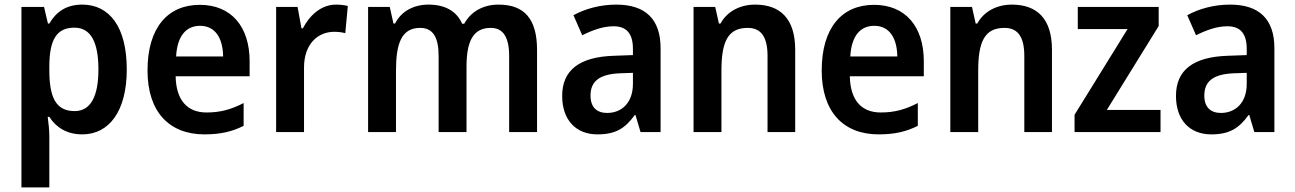

<svg xmlns="http://www.w3.org/2000/svg" viewBox="-20 -573 5619 833"><path d="M337 -553C268 -553 224 -522 194 -471H188L171 -543H73V240H194V17C194 -6 191 -37 187 -66H194C222 -22 268 10 337 10C453 10 530 -90 530 -272C530 -456 455 -553 337 -553ZM303 -453C374 -453 407 -390 407 -272C407 -156 374 -91 304 -91C222 -91 194 -151 194 -269V-288C195 -400 225 -453 303 -453Z M847 -552C707 -552 620 -452 620 -267C620 -89 713 10 867 10C937 10 987 -2 1037 -27V-126C983 -98 936 -85 876 -85C791 -85 744 -140 742 -242H1063V-307C1063 -458 983 -552 847 -552ZM848 -461C915 -461 947 -406 948 -328H744C749 -418 788 -461 848 -461Z M1438 -553C1373 -553 1323 -506 1294 -450H1288L1271 -543H1178V0H1299V-280C1299 -381 1358 -435 1430 -435C1446 -435 1465 -433 1478 -429L1489 -547C1474 -551 1454 -553 1438 -553Z M2143 -553C2080 -553 2025 -526 1994 -470H1985C1962 -523 1913 -553 1839 -553C1777 -553 1722 -526 1694 -471H1687L1671 -543H1577V0H1698V-266C1698 -385 1722 -452 1803 -452C1858 -452 1883 -412 1883 -330V0H2004V-283C2004 -393 2032 -452 2109 -452C2163 -452 2189 -412 2189 -329V0H2310V-356C2310 -492 2254 -553 2143 -553Z M2654 -553C2584 -553 2519 -535 2468 -507L2506 -420C2552 -443 2597 -459 2642 -459C2696 -459 2726 -430 2726 -361V-334L2643 -331C2494 -326 2419 -269 2419 -157C2419 -53 2478 10 2572 10C2651 10 2692 -16 2734 -74H2737L2759 0H2846V-364C2846 -490 2780 -553 2654 -553ZM2669 -255 2726 -257V-209C2726 -128 2678 -83 2614 -83C2571 -83 2542 -106 2542 -158C2542 -217 2576 -251 2669 -255Z M3256 -553C3194 -553 3136 -526 3106 -471H3099L3083 -543H2989V0H3110V-266C3110 -391 3137 -452 3224 -452C3284 -452 3310 -410 3310 -330V0H3430V-357C3430 -491 3366 -553 3256 -553Z M3772 -552C3632 -552 3545 -452 3545 -267C3545 -89 3638 10 3792 10C3862 10 3912 -2 3962 -27V-126C3908 -98 3861 -85 3801 -85C3716 -85 3669 -140 3667 -242H3988V-307C3988 -458 3908 -552 3772 -552ZM3773 -461C3840 -461 3872 -406 3873 -328H3669C3674 -418 3713 -461 3773 -461Z M4370 -553C4308 -553 4250 -526 4220 -471H4213L4197 -543H4103V0H4224V-266C4224 -391 4251 -452 4338 -452C4398 -452 4424 -410 4424 -330V0H4544V-357C4544 -491 4480 -553 4370 -553Z M5015 0V-96H4782L5007 -460V-543H4656V-447H4872L4642 -75V0Z M5317 -553C5247 -553 5182 -535 5131 -507L5169 -420C5215 -443 5260 -459 5305 -459C5359 -459 5389 -430 5389 -361V-334L5306 -331C5157 -326 5082 -269 5082 -157C5082 -53 5141 10 5235 10C5314 10 5355 -16 5397 -74H5400L5422 0H5509V-364C5509 -490 5443 -553 5317 -553ZM5332 -255 5389 -257V-209C5389 -128 5341 -83 5277 -83C5234 -83 5205 -106 5205 -158C5205 -217 5239 -251 5332 -255Z"/></svg>

Font: Noto Sans Arabic SemCond SemBd
Style: Regular
Weight: 600
Width: 4
Designer: Monotype Design Team, Nadine Chahine, Nizar Qandah and Khaled Hosny
Foundry: Monotype Imaging Inc.
Version: Version 2.012